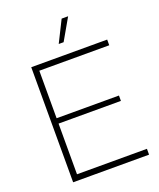

<svg xmlns="http://www.w3.org/2000/svg" viewBox="-168 -1041 948 1143"><g transform="rotate(-20 306.0 -469.5)"><path d="M94 -729H575V-693H121L132 -704V-26L121 -37H575V0H94ZM121 -392H527V-358H121ZM363 -939H404L326 -803H295Z"/></g></svg>

Font: Mona Sans VF XLt
Style: Regular
Weight: 200
Designer: Deni Anggara
Foundry: GitHub
Version: Version 2.000;Glyphs 3.2.3 (3260)